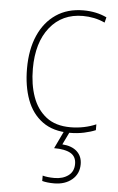

<svg xmlns="http://www.w3.org/2000/svg" viewBox="-55 -576 524 854"><g transform="rotate(5 207.0 -149.0)"><path d="M269 10Q195 10 147.5 -24.5Q100 -59 77.5 -119.5Q55 -180 55 -259Q55 -344 82.5 -406.5Q110 -469 161 -503.5Q212 -538 283 -538Q341 -538 387 -516L381 -492Q357 -503 332.5 -508Q308 -513 283 -513Q190 -513 135.5 -445Q81 -377 81 -260Q81 -190 100.5 -135Q120 -80 161.5 -47.5Q203 -15 270 -15Q300 -15 329.5 -21Q359 -27 384 -38V-12Q363 -3 333 3.5Q303 10 269 10ZM330 145Q330 188 299 214Q268 240 219 240Q188 240 166 234V210Q187 216 219 216Q256 216 280.5 198Q305 180 305 146Q305 113 280 98.5Q255 84 206 84L246 0H272L241 64Q284 67 307 88.5Q330 110 330 145Z"/></g></svg>

Font: Noto Sans Lao Looped SemiCondensed Thin
Style: Regular
Weight: 100
Width: 4
Designer: Mark Frömberg, Ben Mitchell
Foundry: The Fontpad Ltd
Version: Version 1.002; ttfautohint (v1.8.4.7-5d5b)